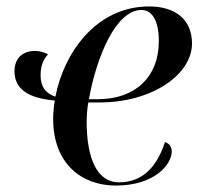

<svg xmlns="http://www.w3.org/2000/svg" viewBox="-20 -566 626 596"><path d="M340 10C460 10 513 -56 513 -95C513 -111 505 -121 492 -125C468 -51 425 0 349 0C284 0 249 -69 249 -189C249 -207 251 -230 254 -248H289C453 -248 576 -335 576 -431C576 -503 527 -546 443 -546C278 -546 178 -401 152 -266C119 -277 106 -300 106 -332C106 -363 115 -382 129 -397C121 -403 103 -408 89 -408C47 -408 25 -382 25 -345C25 -290 67 -261 150 -254C147 -235 145 -215 145 -197C145 -58 233 10 340 10ZM283 -258H256C279 -387 339 -535 419 -535C453 -535 473 -501 473 -438C473 -328 401 -258 283 -258Z"/></svg>

Font: Noto Serif Display
Style: Italic
Weight: 400
Italic angle: -12°
Designer: Monotype Design Team
Foundry: Monotype Imaging Inc.
Version: Version 2.009